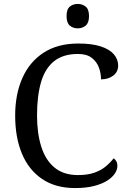

<svg xmlns="http://www.w3.org/2000/svg" viewBox="-20 -945 654 975"><path d="M361 10Q262 10 194 -36Q126 -82 91.5 -164.5Q57 -247 57 -358Q57 -466 93.5 -548.5Q130 -631 201.5 -677.5Q273 -724 378 -724Q446 -724 491 -709.5Q536 -695 558 -669.5Q580 -644 580 -612Q580 -580 555 -561Q530 -542 493 -542Q493 -573 482 -602.5Q471 -632 445.5 -651.5Q420 -671 376 -671Q301 -671 255 -634.5Q209 -598 188.5 -528Q168 -458 168 -358Q168 -269 189.5 -200.5Q211 -132 257 -94Q303 -56 376 -56Q425 -56 459 -68Q493 -80 516.5 -99.5Q540 -119 557 -141Q565 -136 570.5 -126.5Q576 -117 576 -102Q576 -83 563 -63.5Q550 -44 524 -27.5Q498 -11 457.5 -0.5Q417 10 361 10ZM375 -801Q351 -801 334.5 -815Q318 -829 318 -863Q318 -898 334.5 -911.5Q351 -925 375 -925Q398 -925 415 -911.5Q432 -898 432 -863Q432 -829 415 -815Q398 -801 375 -801Z"/></svg>

Font: Noto Serif Armenian
Style: Regular
Weight: 400
Designer: Monotype Design Team
Foundry: Monotype Imaging Inc.
Version: Version 2.007